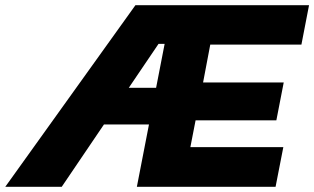

<svg xmlns="http://www.w3.org/2000/svg" viewBox="-69 -720 1211 740"><path d="M-48.7 0 453 -700H711.2L688.2 -550.9H542L168.9 0ZM254 -240.4 282 -381.5H606.9L580.5 -240.4ZM458.5 0 594.5 -700H1122.1L1092.7 -548.1H741.4L713.7 -402.1H1024.5L996.1 -256.1H684.8L664.7 -152.9H1023L993.1 0Z"/></svg>

Font: REM Medium
Style: Italic
Weight: 500
Italic angle: -11°
Designer: Octavio Pardo
Foundry: Ashler Design
Version: Version 1.005;gftools[0.9.28]